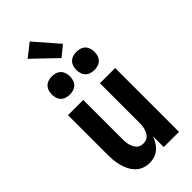

<svg xmlns="http://www.w3.org/2000/svg" viewBox="-303 -1037 1106 1106"><g transform="rotate(-45 250.0 -484.0)"><path d="M196 8Q173 8 150.5 -0.5Q128 -9 111.5 -25.5Q95 -42 84.5 -63.5Q74 -85 68 -107.5Q62 -130 60 -153.5Q58 -177 58 -200V-520H182V-200Q182 -188 183 -176.5Q184 -165 187 -154Q190 -143 195 -132.5Q200 -122 208 -113.5Q216 -105 227 -101Q238 -97 250 -97Q262 -97 273 -101Q284 -105 292 -113.5Q300 -122 305 -132.5Q310 -143 313 -154Q316 -165 317 -176.5Q318 -188 318 -200V-520H442V0H318V-88Q311 -68 300 -50Q289 -32 273 -18.5Q257 -5 237 1.5Q217 8 196 8ZM350 -596Q335 -596 320.5 -600.5Q306 -605 295.5 -615.5Q285 -626 280.5 -640.5Q276 -655 276 -670Q276 -685 280.5 -699.5Q285 -714 295.5 -724.5Q306 -735 320.5 -739.5Q335 -744 350 -744Q365 -744 379.5 -739.5Q394 -735 404.5 -724.5Q415 -714 419.5 -699.5Q424 -685 424 -670Q424 -655 419.5 -640.5Q415 -626 404.5 -615.5Q394 -605 379.5 -600.5Q365 -596 350 -596ZM150 -596Q135 -596 120.5 -600.5Q106 -605 95.5 -615.5Q85 -626 80.5 -640.5Q76 -655 76 -670Q76 -685 80.5 -699.5Q85 -714 95.5 -724.5Q106 -735 120.5 -739.5Q135 -744 150 -744Q165 -744 179.5 -739.5Q194 -735 204.5 -724.5Q215 -714 219.5 -699.5Q224 -685 224 -670Q224 -655 219.5 -640.5Q215 -626 204.5 -615.5Q194 -605 179.5 -600.5Q165 -596 150 -596ZM264 -779 123 -914 202 -976 328 -831Z"/></g></svg>

Font: Iosevka Extrabold
Style: Regular
Weight: 800
Monospace: yes
Designer: Belleve Invis
Foundry: Belleve Invis
Version: Version 32.5.0; ttfautohint (v1.8.4)